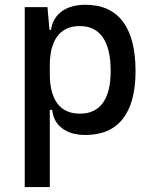

<svg xmlns="http://www.w3.org/2000/svg" viewBox="-20 -547 626 792"><path d="M82 224.6V-517.6H175.8L185.5 -408.2V224.6ZM332.5 9.8Q272.9 9.8 236.6 -17.6Q200.2 -44.9 195.3 -93.8H150.4L185.5 -241.2Q185.5 -161.1 217 -119.6Q248.5 -78.1 309.6 -78.1Q372.1 -78.1 404.3 -122.6Q436.5 -167 436.5 -253.9Q436.5 -345.7 404.3 -392.6Q372.1 -439.5 309.6 -439.5Q248.5 -439.5 217 -397.9Q185.5 -356.4 185.5 -276.4L150.4 -423.8H190.4Q197.3 -472.7 234.6 -500Q272 -527.3 332.5 -527.3Q434.6 -527.3 486.8 -458Q539.1 -388.7 539.1 -253.9Q539.1 -124 486.8 -57.1Q434.6 9.8 332.5 9.8Z"/></svg>

Font: Cascadia Code
Style: Regular
Weight: 400
Monospace: yes
Designer: Aaron Bell
Foundry: Saja Typeworks
Version: Version 2106.017